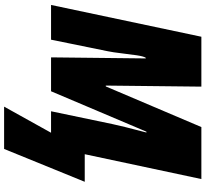

<svg xmlns="http://www.w3.org/2000/svg" viewBox="-52 -702 977 912"><g transform="rotate(90 436.0 -245.5)"><path d="M687 223 843 -160H712L830 -714H583L390 -260H386L391 -714H154L3 0H168L223 -270Q228 -294 232.5 -333Q237 -372 242 -406Q247 -440 254 -450H257L252 0H413L605 -453H609Q604 -431 594 -395Q584 -359 569 -292L508 0H610L486 223Z"/></g></svg>

Font: Noto Sans Display SemiCondensed Black
Style: Italic
Weight: 900
Width: 4
Designer: Monotype Design team
Foundry: Monotype Imaging Inc.
Version: 1.000